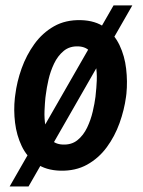

<svg xmlns="http://www.w3.org/2000/svg" viewBox="-20 -612 522 700"><path d="M462.4 -592.3 84 67.9H15.1L394 -592.3ZM34.2 -254.9 35.6 -265.6Q41.5 -314 58.8 -362.5Q76.2 -411.1 105.5 -451.7Q134.8 -492.2 176.8 -516.1Q218.8 -540 274.9 -538.6Q328.1 -537.1 362.5 -512Q397 -486.8 415.8 -447.3Q434.6 -407.7 439.9 -361.3Q445.3 -314.9 440.9 -270.5L439.5 -259.3Q433.1 -211.4 415.8 -163.1Q398.4 -114.7 369.1 -75Q339.8 -35.2 297.6 -11.7Q255.4 11.7 199.7 10.3Q147 8.8 112.3 -15.9Q77.6 -40.5 59.1 -79.6Q40.5 -118.7 34.9 -164.6Q29.3 -210.4 34.2 -254.9ZM147 -266.6 145.5 -255.4Q143.6 -236.3 142.3 -208Q141.1 -179.7 145.8 -151.9Q150.4 -124 164.8 -105.2Q179.2 -86.4 208.5 -85Q240.7 -83.5 262.5 -101.1Q284.2 -118.7 297.6 -146.7Q311 -174.8 318.1 -205.3Q325.2 -235.8 328.1 -259.3L329.1 -270Q331.5 -289.6 332.8 -318.1Q334 -346.7 329.3 -375Q324.7 -403.3 309.8 -422.4Q294.9 -441.4 266.1 -442.9Q233.9 -444.3 212.2 -426.3Q190.4 -408.2 177 -379.9Q163.6 -351.6 156.7 -321Q149.9 -290.5 147 -266.6Z"/></svg>

Font: Roboto Condensed Medium
Style: Italic
Weight: 500
Italic angle: -12°
Designer: Christian Robertson
Foundry: Google
Version: Version 3.0; 2020